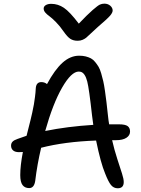

<svg xmlns="http://www.w3.org/2000/svg" viewBox="-20 -1012 766 1041"><path d="M545.9 -992.2Q564.9 -992.2 577.9 -981Q590.8 -969.7 590.8 -955.1Q590.8 -943.4 576.7 -926.8Q562.5 -910.2 509.8 -865.2Q493.7 -851.1 473.9 -832Q454.1 -813 446.8 -807.1Q439.5 -801.3 427.7 -796.1Q416 -791 400.9 -791Q377.4 -791 361.3 -801.5Q345.2 -812 325.2 -840.8Q305.2 -870.1 283 -892.6Q260.7 -915 247.6 -924.3Q234.4 -933.6 225.6 -943.8Q216.8 -954.1 216.8 -965.8Q216.8 -977.1 228 -984.1Q239.3 -991.2 257.8 -991.2Q294.4 -991.2 326.4 -969.7Q358.4 -948.2 407.2 -883.8Q454.1 -933.1 482.2 -957.5Q510.3 -981.9 521.5 -987.1Q532.7 -992.2 545.9 -992.2ZM83 -187Q62 -187 51 -196.5Q40 -206.1 40 -222.2Q40 -235.4 48.1 -243.9Q56.2 -252.4 75.2 -258.8Q115.2 -273.4 124 -275.9Q126 -284.2 134.3 -316.7Q142.6 -349.1 145.5 -361.1Q148.4 -373 154.8 -401.1Q161.1 -429.2 163.8 -446Q166.5 -462.9 169.7 -486.3Q172.9 -509.8 173.8 -530.8Q175.3 -566.9 204.1 -566.9Q221.7 -566.9 234.9 -556.2Q276.9 -634.3 319.1 -672.1Q361.3 -710 409.2 -710Q428.7 -710 444.6 -706.1Q460.4 -702.1 472.9 -695.6Q485.4 -689 495.8 -676Q506.3 -663.1 514.2 -650.1Q522 -637.2 528.6 -614.5Q535.2 -591.8 539.8 -572Q544.4 -552.2 549.1 -519.3Q553.7 -486.3 557.1 -459.2Q560.5 -432.1 564.9 -389.2Q568.4 -355.5 571.8 -337.9H625Q658.7 -337.9 671.9 -328.4Q685.1 -318.8 685.1 -298.8Q685.1 -277.8 665.3 -264.9Q645.5 -252 609.9 -252H587.9Q599.6 -200.2 616 -149.9Q632.3 -99.6 641.6 -70.8Q650.9 -42 650.9 -24.9Q650.9 8.8 618.2 8.8Q596.2 8.8 581.8 -8.8Q567.4 -26.4 549.8 -71.8Q525.9 -128.4 501 -250Q330.1 -243.7 203.1 -210.9Q181.6 -120.1 170.9 -30.8Q165 7.8 138.2 7.8Q114.7 7.8 102.3 -8.5Q89.8 -24.9 89.8 -63Q89.8 -113.8 104 -188Q100.6 -188 93.5 -187.5Q86.4 -187 83 -187ZM407.2 -624Q366.7 -624 316.7 -536.9Q266.6 -449.7 225.1 -301.8Q345.2 -326.2 485.8 -335Q482.9 -352.1 479 -386.2Q462.9 -532.2 453.1 -569.8Q441.4 -615.7 418 -622.6Q413.1 -624 407.2 -624Z"/></svg>

Font: Shantell Sans Normal
Style: Regular
Weight: 400
Designer: Stephen Nixon, Anya Danilova, Shantell Martin
Foundry: Arrow Type
Version: Version 1.006;[559af2be0]